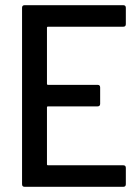

<svg xmlns="http://www.w3.org/2000/svg" viewBox="-20 -720 535 740"><path d="M455 -617H165Q161 -617 161 -613V-397Q161 -393 165 -393H356Q366 -393 366 -383V-320Q366 -310 356 -310H165Q161 -310 161 -306V-87Q161 -83 165 -83H455Q465 -83 465 -73V-10Q465 0 455 0H75Q65 0 65 -10V-690Q65 -700 75 -700H455Q465 -700 465 -690V-627Q465 -617 455 -617Z"/></svg>

Font: Barlow Semi Condensed Medium
Style: Regular
Weight: 500
Width: 4
Designer: Jeremy Tribby
Foundry: Tribby Type
Version: Version 1.422; ttfautohint (v1.8)